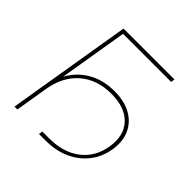

<svg xmlns="http://www.w3.org/2000/svg" viewBox="-191 -886 1056 1056"><g transform="rotate(45 337.0 -358.5)"><path d="M578.6 -727.5 574.7 -705.1H200.7L84 0H61.5L182.1 -727.5ZM263.2 11.2 267.1 -11.2H319.3Q430.2 -11.2 500.5 -65.4Q570.8 -119.6 586.4 -214.8Q602.5 -312.5 549.3 -369.6Q496.1 -426.8 388.2 -426.8Q277.8 -426.8 205.8 -364.5Q133.8 -302.2 115.2 -189.9H95.7Q108.9 -269.5 147.9 -327.6Q187 -385.7 248.8 -417.5Q310.5 -449.2 391.6 -449.2Q467.8 -449.2 520.5 -419.7Q573.2 -390.1 596.9 -337.4Q620.6 -284.7 608.9 -214.8Q597.7 -146.5 557.9 -95.7Q518.1 -44.9 456.1 -16.8Q394 11.2 315.4 11.2Z"/></g></svg>

Font: Inter 18pt Thin
Style: Italic
Weight: 250
Italic angle: -9.3988°
Version: Version 4.001;git-66647c0bb